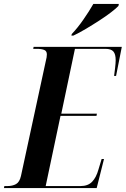

<svg xmlns="http://www.w3.org/2000/svg" viewBox="-54 -951 636 971"><path d="M-34 0 -32 -10H-17Q9 -10 27 -20Q45 -30 52 -61L178 -644Q183 -662 183 -676Q183 -693 169.5 -698.5Q156 -704 132 -704H114L116 -714H562L533 -567H523Q525 -581 528 -606.5Q531 -632 531 -647Q531 -677 519.5 -690.5Q508 -704 479 -704H325L256 -376H436L434 -365H252L177 -10H353Q391 -10 412 -32Q433 -54 444 -94L460 -147H472L435 0ZM309 -779Q337 -808 367 -851Q397 -894 418 -931H547L545 -921Q534 -909 508 -889Q482 -869 448 -847Q414 -825 379.5 -804.5Q345 -784 317 -771H307Z"/></svg>

Font: Noto Serif Display ExtraCondensed
Style: Bold Italic
Weight: 700
Width: 2
Italic angle: -12°
Designer: Monotype Design Team
Foundry: Monotype Imaging Inc.
Version: Version 2.009